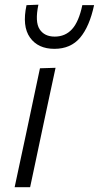

<svg xmlns="http://www.w3.org/2000/svg" viewBox="-20 -780 412 800"><path d="M41 0Q53 -55.5 63.8 -106.8Q74.5 -158 88 -219.5L98.5 -269Q112.5 -334.5 123.5 -387.2Q134.5 -440 146.5 -495.5L211.5 -497.5Q199 -441 188 -388.5Q177 -336 162.5 -269L152 -219.5Q139 -158 128.2 -106.8Q117.5 -55.5 105.5 0ZM206.5 -576.5Q138.5 -576.5 105 -623.5Q71.5 -670.5 90.5 -758.5L140 -760.5Q125 -689 145 -658.2Q165 -627.5 208 -627.5Q252 -627.5 280.2 -658.5Q308.5 -689.5 323 -758.5H372Q353 -669.5 313.8 -623Q274.5 -576.5 206.5 -576.5Z"/></svg>

Font: Commissioner Light
Style: Italic
Weight: 300
Italic angle: -12°
Designer: Kostas Bartsokas
Foundry: Kostas Bartsokas
Version: Version 1.000; ttfautohint (v1.8.3)